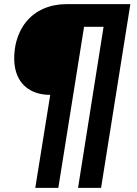

<svg xmlns="http://www.w3.org/2000/svg" viewBox="-20 -725 660 925"><path d="M150 180 222 -268Q159 -268 116 -297Q73 -326 57 -380Q41 -434 55 -510Q70 -575 104.5 -618Q139 -661 189.5 -683Q240 -705 299 -705H608L467 180H356L479 -596H385L261 180Z"/></svg>

Font: Nunito Sans 7pt SemiCondensed ExtraBold
Style: Italic
Weight: 800
Width: 4
Italic angle: -9°
Designer: Vernon Adams
Foundry: Vernon Adams
Version: Version 3.101;gftools[0.9.27]